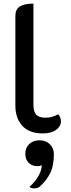

<svg xmlns="http://www.w3.org/2000/svg" viewBox="-20 -729 390 1062"><path d="M65 -145V-641Q65 -677 89.5 -693Q114 -709 165 -709V-149Q165 -111 180.5 -94.5Q196 -78 232 -78Q269 -78 302 -97Q317 -80 317 -57Q317 -31 290.5 -11Q264 9 218 9Q141 9 103 -33.5Q65 -76 65 -145ZM211 185Q201 190 188 190Q157 190 138.5 171.5Q120 153 120 121Q120 88 142 67.5Q164 47 198 47Q234 47 256 69Q278 91 278 124Q278 187 258 228Q238 269 199 304Q188 313 169 313Q151 313 143 305Q177 273 194 242Q211 211 211 185Z"/></svg>

Font: K2D Medium
Style: Regular
Weight: 500
Designer: Katatrad Aksorn Co.,Ltd.
Foundry: Cadson Demak Co.,Ltd.
Version: Version 1.000; ttfautohint (v1.6)